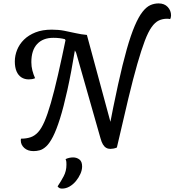

<svg xmlns="http://www.w3.org/2000/svg" viewBox="-20 -865 1024 1127"><path d="M666 1 614 -78Q646 -246 673 -368.5Q700 -491 724 -575.5Q748 -660 771 -713.5Q794 -767 816.5 -795.5Q839 -824 862 -834.5Q885 -845 911 -845Q945 -845 964.5 -824Q984 -803 984 -775Q984 -763 979 -753Q969 -755 961 -755Q934 -755 912 -744.5Q890 -734 870 -706Q850 -678 830 -625.5Q810 -573 786 -489.5Q762 -406 733 -285.5Q704 -165 666 1ZM177 22Q143 22 122.5 3.5Q102 -15 102 -41Q102 -47 103 -51Q134 -51 158.5 -59Q183 -67 203 -88.5Q223 -110 241 -151.5Q259 -193 278.5 -260.5Q298 -328 320.5 -426Q343 -524 371 -660L422 -583Q398 -438 375.5 -336.5Q353 -235 332 -168.5Q311 -102 291 -63Q271 -24 251.5 -6Q232 12 213.5 17Q195 22 177 22ZM149 -399Q124 -399 105.5 -411Q87 -423 77 -446.5Q67 -470 67 -504Q67 -539 80.5 -572.5Q94 -606 121 -632.5Q148 -659 188.5 -675Q229 -691 284 -691Q323 -691 357 -684.5Q391 -678 423.5 -670.5Q456 -663 490 -660L441 -616L366 -626L361 -635Q332 -643 293 -643Q232 -643 198 -606.5Q164 -570 164 -500Q164 -475 170 -451.5Q176 -428 186 -406Q177 -402 167.5 -400.5Q158 -399 149 -399ZM628 9Q614 9 603 2.5Q592 -4 584 -17.5Q576 -31 570 -53L427 -555L371 -660H490L633 -132L666 1Q657 5 646.5 7Q636 9 628 9ZM344 242Q335 242 329 239Q323 236 318 229Q337 201 353.5 170Q370 139 370 102Q370 92 369.5 85.5Q369 79 365 69Q375 64 386.5 61.5Q398 59 409 59Q430 59 446 71Q462 83 462 112Q462 133 452 155.5Q442 178 425.5 198Q409 218 388 230Q367 242 344 242Z"/></svg>

Font: Sansita Swashed Light Light
Style: Regular
Weight: 300
Version: Version 1.003